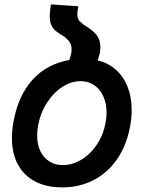

<svg xmlns="http://www.w3.org/2000/svg" viewBox="-20 -822 640 853"><path d="M33 -208.5Q33 -243 39.5 -279Q60 -396 124 -467Q188 -538 288 -555.5L296 -582.5Q298 -593 298 -604Q298 -621 290.8 -632.8Q283.5 -644.5 266 -659Q240.5 -674.5 228.5 -683.8Q216.5 -693 208.8 -709Q201 -725 201 -751Q201 -774.5 206.5 -802.5L328 -794Q323.5 -771 323.5 -758Q323.5 -746 326.8 -738.5Q330 -731 334.8 -726.8Q339.5 -722.5 354 -710.5Q392.5 -688 409.2 -666.2Q426 -644.5 426 -613Q426 -601.5 423.5 -585L414 -553.5Q460.5 -542.5 494.5 -512.5Q528.5 -482.5 546.8 -436.5Q565 -390.5 565 -333Q565 -298.5 558.5 -263Q543 -177.5 501 -116Q459 -54.5 396 -22Q333 10.5 256 10.5Q187 10.5 136.8 -15.5Q86.5 -41.5 59.8 -90.8Q33 -140 33 -208.5ZM449.5 -279Q453.5 -302 453.5 -321Q453.5 -362 439 -394Q424.5 -426 398.2 -443.8Q372 -461.5 339 -461.5Q296.5 -461.5 256.5 -435.5Q216.5 -409.5 187.8 -364.2Q159 -319 149 -263Q145 -239 145 -220Q145 -180 159.5 -150.2Q174 -120.5 199.8 -104.5Q225.5 -88.5 259 -88.5Q301.5 -88.5 341.8 -112.8Q382 -137 411 -180.5Q440 -224 449.5 -279Z"/></svg>

Font: JuliaMono SemiBoldItalic
Style: Regular
Weight: 600
Italic angle: -9°
Monospace: yes
Designer: cormullion
Foundry: corm
Version: Version 0.049; ttfautohint (v1.8.4)